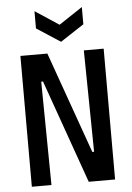

<svg xmlns="http://www.w3.org/2000/svg" viewBox="-59 -922 662 965"><g transform="rotate(-5 272.0 -439.0)"><path d="M62 0V-660H198L380 -148H389L382 -660H482V0H349L164 -522H155L161 0ZM152 -878 272 -799 391 -878V-791L272 -713L152 -791Z"/></g></svg>

Font: Bricolage Grotesque Condensed Medium
Style: Regular
Weight: 500
Width: 3
Designer: Mathieu Triay
Foundry: Atelier Triay
Version: Version 1.000;gftools[0.9.30]